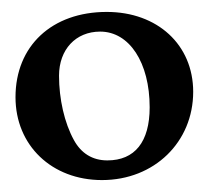

<svg xmlns="http://www.w3.org/2000/svg" viewBox="-20 -696 350 322"><path d="M231 -516C231 -458 206 -427 160 -427C135 -427 116 -439 104 -461C88 -490 79 -530 79 -569C79 -613 107 -643 148 -643C197 -643 231 -591 231 -516ZM304 -542C304 -621 244 -676 159 -676C67 -676 6 -619 6 -533C6 -452 67 -394 151 -394C239 -394 304 -458 304 -542Z"/></svg>

Font: XITS
Style: Regular
Weight: 400
Designer: MicroPress Inc., with final additions and corrections provided by Coen Hoffman, Elsevier (retired)
Version: Version 1.302